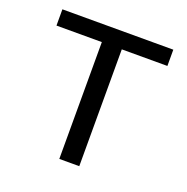

<svg xmlns="http://www.w3.org/2000/svg" viewBox="-103 -636 712 732"><g transform="rotate(20 253.5 -270.0)"><path d="M213 0V-474H29V-540H479V-474H294V0Z"/></g></svg>

Font: Source Han Sans SC Normal
Style: Regular
Weight: 350
Designer: Ryoko NISHIZUKA 西塚涼子 (kana, bopomofo & ideographs); Paul D. Hunt (Latin, Greek & Cyrillic); Sandoll Communications 산돌커뮤니
Foundry: Adobe
Version: Version 2.004;hotconv 1.0.118;makeotfexe 2.5.65603